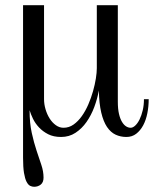

<svg xmlns="http://www.w3.org/2000/svg" viewBox="-20 -510 612 732"><path d="M546.9 -131.8H528.8Q528.8 -109.4 524.2 -89.6Q519.5 -69.8 512.2 -54.9Q504.9 -40 495.8 -31.5Q486.8 -22.9 478 -22.9Q469.2 -22.9 460.7 -28.3Q452.1 -33.7 445.1 -45.4Q438 -57.1 433.6 -75.9Q429.2 -94.7 429.2 -122.1V-490.2H349.1V-250Q349.1 -233.9 345.5 -210.7Q341.8 -187.5 334.7 -162.4Q327.6 -137.2 316.9 -112.3Q306.2 -87.4 292 -67.4Q277.8 -47.4 260.5 -35.2Q243.2 -22.9 222.2 -22.9Q206.5 -22.9 192.9 -32.7Q179.2 -42.5 169.2 -58.3Q159.2 -74.2 153.6 -93.5Q147.9 -112.8 147.9 -131.8V-490.2H67.9V90.8Q67.9 127.4 71.5 149.4Q75.2 171.4 81.3 183.1Q87.4 194.8 95 198.5Q102.5 202.1 109.9 202.1Q125 202.1 135.5 193.6Q146 185.1 146 167Q146 143.6 137.7 118.9Q129.4 94.2 119.4 64.2Q109.4 34.2 101.1 -3.2Q92.8 -40.5 92.8 -89.8Q97.2 -75.2 105.7 -57.4Q114.3 -39.6 128.7 -24.2Q143.1 -8.8 163.6 1.7Q184.1 12.2 212.9 12.2Q243.7 12.2 267.8 -3.7Q292 -19.5 309.8 -44.9Q327.6 -70.3 339.4 -101.8Q351.1 -133.3 356.9 -165Q357.9 -114.7 366 -80.8Q374 -46.9 387.9 -26.1Q401.9 -5.4 420.7 3.4Q439.5 12.2 461.9 12.2Q483.4 12.2 499.3 0Q515.1 -12.2 525.9 -32.2Q536.6 -52.2 541.7 -78.1Q546.9 -104 546.9 -131.8Z"/></svg>

Font: Galatia SIL
Style: Regular
Weight: 400
Designer: Development by SIL's NRSI team
Version: Version 2.1